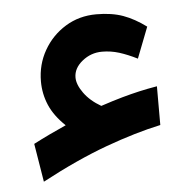

<svg xmlns="http://www.w3.org/2000/svg" viewBox="-39 -421 498 504"><g transform="rotate(-5 209.5 -169.0)"><path d="M163.6 -221.7Q163.6 -203.1 179.7 -180.7Q195.8 -158.2 224.6 -141.6Q258.3 -152.8 282 -159.4Q305.7 -166 327.1 -170.9Q348.6 -175.8 374.5 -180.2V-78.1Q308.6 -64 229.5 -35.2Q150.4 -6.3 57.1 43.5L40.5 -57.6Q63 -69.3 81.5 -78.1Q100.1 -86.9 127 -99.1Q97.7 -127 85 -156.7Q72.3 -186.5 72.3 -219.2Q72.3 -263.7 93.5 -300.8Q114.7 -337.9 150.9 -360.1Q187 -382.3 232.4 -382.3Q272.9 -382.3 302.7 -371.6Q332.5 -360.8 362.8 -338.4L331.1 -256.8Q305.7 -269.5 283.7 -276.4Q261.7 -283.2 238.8 -283.2Q209.5 -283.2 186.5 -264.6Q163.6 -246.1 163.6 -221.7Z"/></g></svg>

Font: Vazirmatn UI FD Medium
Style: Regular
Weight: 500
Designer: Saber Rastikerdar
Foundry: Saber Rastikerdar
Version: Version 33.003